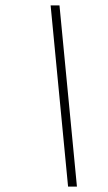

<svg xmlns="http://www.w3.org/2000/svg" viewBox="-20 -695 402 715"><path d="M266.5 0H233.5L168.5 -675H201.5Z"/></svg>

Font: Newsreader 24pt Light
Style: Italic
Weight: 300
Italic angle: -17°
Designer: Hugues Gentile
Foundry: Production Type
Version: Version 1.003